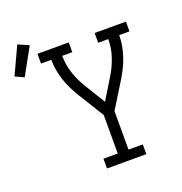

<svg xmlns="http://www.w3.org/2000/svg" viewBox="-271 -948 1016 1073"><g transform="rotate(-20 236.5 -411.5)"><path d="M183 0V-58H268V-287L171 -444Q155 -471 141.5 -498.5Q128 -526 118.5 -555.5Q109 -585 103.5 -615.5Q98 -646 98 -677H37V-735H223V-677H163Q163 -623 180.5 -571.5Q198 -520 226 -475L300 -354L374 -475Q402 -520 419.5 -571.5Q437 -623 437 -677H377V-735H563V-677H502Q502 -646 496.5 -615.5Q491 -585 481.5 -555.5Q472 -526 458.5 -498.5Q445 -471 429 -444L332 -287V-58H417V0ZM-75 -636 -127 -660 -51 -823 13 -795Z"/></g></svg>

Font: Iosevka Curly Slab LtEx
Style: Regular
Weight: 300
Width: 7
Monospace: yes
Designer: Belleve Invis
Foundry: Belleve Invis
Version: Version 11.1.0; ttfautohint (v1.8.3)